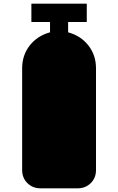

<svg xmlns="http://www.w3.org/2000/svg" viewBox="-20 -888 640 1040"><path d="M500 -518V33Q500 76 471.5 104Q443 132 401 132H199Q157 132 128.5 104Q100 76 100 33V-518Q100 -589 141 -641.5Q182 -694 251 -713V-769H150V-868H450V-769H349V-713Q418 -694 459 -641.5Q500 -589 500 -518Z"/></svg>

Font: JetBrainsMono NF
Style: Regular
Weight: 400
Monospace: yes
Designer: Philipp Nurullin, Konstantin Bulenkov
Foundry: JetBrains
Version: Version 1.0.2; ttfautohint (v1.8.3)